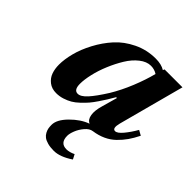

<svg xmlns="http://www.w3.org/2000/svg" viewBox="-197 -650 1040 1040"><g transform="rotate(45 323.5 -130.0)"><path d="M214.8 -115.2Q214.8 -67.9 244.1 -67.9Q267.1 -67.9 295.7 -99.4Q324.2 -130.9 363.8 -193.8Q397.9 -250 425 -316.9Q452.1 -383.8 466.8 -441.9Q445.3 -456.1 418 -456.1Q385.7 -456.1 353.8 -430.9Q321.8 -405.8 297.6 -366.2Q273.4 -326.7 254.2 -280.8Q234.9 -234.9 224.9 -190.9Q214.8 -147 214.8 -115.2ZM61 -107.9Q61 -148.9 74 -199.2Q86.9 -249.5 115.5 -303.2Q144 -356.9 183.6 -400.9Q223.1 -444.8 282.2 -473.4Q341.3 -502 409.2 -502Q452.6 -502 480 -484.9L483.9 -494.1H621.1L520 -115.2Q507.8 -67.9 530.8 -67.9Q547.4 -67.9 571.8 -97.2Q596.2 -126.5 618.2 -165L647 -148.9Q629.9 -114.7 612.1 -89.1Q594.2 -63.5 570.3 -40.3Q546.4 -17.1 515.1 -2.7Q483.9 11.7 445.8 17.1Q423.8 20 404.3 43Q384.8 65.9 375 91.1Q365.2 116.2 365.2 132.8Q365.2 188 414.1 188Q436.5 188 463.9 174.8L478 202.1Q418.5 242.2 371.1 242.2Q343.8 242.2 323.5 236.6Q303.2 231 292 222.4Q280.8 213.9 273.9 200.9Q267.1 188 265.1 176.5Q263.2 165 263.2 150.9Q263.2 111.3 308.8 65.2Q354.5 19 404.8 1Q382.8 -8.3 377.9 -38.8Q373 -69.3 386.2 -113.8L411.1 -202.1H404.8Q389.6 -176.3 380.4 -161.1Q371.1 -146 353.8 -120.4Q336.4 -94.7 323 -79.1Q309.6 -63.5 289.3 -44.2Q269 -24.9 250.2 -13.9Q231.4 -2.9 207.8 4.6Q184.1 12.2 159.2 12.2Q125.5 12.2 102.5 -5.6Q79.6 -23.4 70.3 -49.6Q61 -75.7 61 -107.9Z"/></g></svg>

Font: Linguistics Pro
Style: Bold Italic
Weight: 700
Italic angle: -12°
Designer: Stefan Peev, Context Ltd
Foundry: Stefan Peev, Context Ltd
Version: Version 001.000